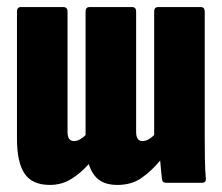

<svg xmlns="http://www.w3.org/2000/svg" viewBox="-20 -517 627 543"><path d="M121 6Q71 6 49.5 -26Q28 -58 28 -124V-484Q28 -497 39 -497H159Q171 -497 171 -484V-144Q171 -131 175.5 -124.5Q180 -118 189 -118Q197 -118 205.5 -122.5Q214 -127 222 -135V-484Q222 -497 233 -497H354Q365 -497 365 -484V-144Q365 -131 369.5 -124.5Q374 -118 383 -118Q391 -118 399.5 -122.5Q408 -127 416 -135V-484Q416 -497 427 -497H548Q559 -497 559 -484V-130Q559 -97 559.5 -67Q560 -37 562 -14Q564 0 551 0H450Q439 0 438 -11Q437 -20 435.5 -34.5Q434 -49 433 -63Q408 -33 380 -13.5Q352 6 312 6Q280 6 260.5 -8Q241 -22 231 -53Q208 -27 181 -10.5Q154 6 121 6Z"/></svg>

Font: Sofia Sans Extra Condensed Black
Style: Regular
Weight: 900
Designer: Botio Nikoltchev, Ani Petrova
Foundry: lettersoup
Version: Version 4.101